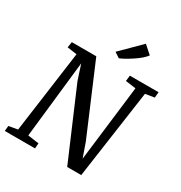

<svg xmlns="http://www.w3.org/2000/svg" viewBox="-221 -1137 1215 1292"><g transform="rotate(30 386.0 -491.5)"><path d="M288 -743 514 -211 553 -100 624 -688 544 -699 549 -743H772L768 -699L698 -688L600 0H491L262 -535L224 -651L158 -53L244 -41L241 0H6L10 -41L79 -53L166 -688L91 -699L98 -743ZM535 -983 597 -928Q575 -897 520 -860Q465 -823 426 -807L385 -834Z"/></g></svg>

Font: Koeln Type Serif
Style: Italic
Weight: 400
Italic angle: -8°
Designer: Eben Sorkin
Foundry: Eben Sorkin
Version: Version 2.002